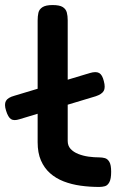

<svg xmlns="http://www.w3.org/2000/svg" viewBox="-25 -730 488 760"><path d="M52 -258Q30 -251 18.5 -258.5Q7 -266 -1 -292Q-9 -317 -1.5 -330.5Q6 -344 32 -351L331 -441Q355 -448 367.5 -441Q380 -434 386 -409Q393 -383 385.5 -370Q378 -357 354 -349ZM368 10Q330 10 294 5Q258 0 227 -12Q196 -24 173 -44.5Q150 -65 137 -95Q124 -125 124 -167V-649Q124 -666 127 -679.5Q130 -693 143 -701.5Q156 -710 183 -710Q211 -710 223.5 -702Q236 -694 239.5 -680.5Q243 -667 243 -650V-172Q243 -153 254.5 -140.5Q266 -128 285 -120.5Q304 -113 325.5 -110Q347 -107 368 -107Q380 -107 390.5 -104Q401 -101 408 -89Q415 -77 415 -50Q415 -22 408 -9Q401 4 390.5 7Q380 10 368 10Z"/></svg>

Font: Fredoka SemiExpanded Medium
Style: Regular
Weight: 500
Width: 6
Designer: Ben Nathan
Foundry: Milena B. Brandão, Ben Nathan
Version: Version 2.001